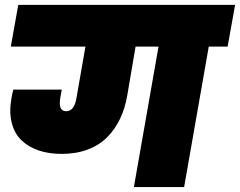

<svg xmlns="http://www.w3.org/2000/svg" viewBox="-20 -760 975 780"><path d="M523.9 0 624 -570.8H530.8L497.1 -373Q488.3 -320.8 468 -278.1Q447.8 -235.4 415.8 -202.9Q383.8 -170.4 336.7 -152.6Q289.6 -134.8 231 -134.8Q178.2 -134.8 136.7 -148.9Q95.2 -163.1 66.7 -190.7Q38.1 -218.3 27.3 -262.5Q16.6 -306.6 26.9 -362.8Q29.3 -378.4 34.2 -396H231L225.1 -363.8Q215.3 -308.1 249 -308.1Q282.2 -308.1 291 -363.8L327.1 -570.8H23.9L54.2 -740.2H935.1L904.8 -570.8H828.1L728 0Z"/></svg>

Font: SVN-Poppins Black
Style: Italic
Weight: 900
Italic angle: -10°
Designer: Ninad Kale (Devanagari), Jonny Pinhorn (Latin)
Foundry: Indian Type Foundry
Version: Version 3.002 2017